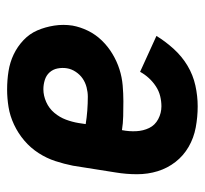

<svg xmlns="http://www.w3.org/2000/svg" viewBox="-38 -530 576 540"><g transform="rotate(-90 250.0 -260.0)"><path d="M221 8Q191 8 161.5 2.5Q132 -3 107 -17.5Q82 -32 64.5 -54.5Q47 -77 38.5 -104.5Q30 -132 30 -162.5Q30 -193 35 -223L54 -343Q59 -368 67 -392.5Q75 -417 89.5 -439.5Q104 -462 124.5 -479.5Q145 -497 169.5 -508.5Q194 -520 219 -524Q244 -528 268 -528Q295 -528 320 -524Q345 -520 367 -509.5Q389 -499 407 -482Q425 -465 434.5 -443Q444 -421 448 -395.5Q452 -370 448 -344Q444 -322 433.5 -300.5Q423 -279 406 -261.5Q389 -244 368 -231.5Q347 -219 325 -212Q303 -205 280 -203Q257 -201 235 -201Q214 -201 193.5 -201.5Q173 -202 154 -205Q150 -185 151 -165Q152 -145 160 -128.5Q168 -112 185 -103Q202 -94 221 -94Q235 -94 249.5 -97.5Q264 -101 277 -109.5Q290 -118 300.5 -129.5Q311 -141 318 -154L419 -108Q403 -82 382 -59Q361 -36 335 -20.5Q309 -5 279.5 1.5Q250 8 221 8ZM248 -301Q261 -301 274.5 -304.5Q288 -308 299 -315.5Q310 -323 318 -335Q326 -347 328 -360Q330 -373 327.5 -386Q325 -399 316.5 -408.5Q308 -418 295 -422Q282 -426 269 -426Q251 -426 233 -418Q215 -410 202.5 -395Q190 -380 183.5 -362.5Q177 -345 174 -327L171 -307Q189 -304 209 -302.5Q229 -301 248 -301Z"/></g></svg>

Font: Iosevka Curly Slab Extrabold
Style: Italic
Weight: 800
Italic angle: -9°
Monospace: yes
Designer: Belleve Invis
Foundry: Belleve Invis
Version: Version 22.1.2; ttfautohint (v1.8.4)